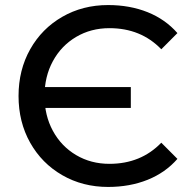

<svg xmlns="http://www.w3.org/2000/svg" viewBox="-20 -728 748 756"><path d="M53 -350Q53 -452.4 98.8 -533.9Q144.6 -615.3 225.1 -661.7Q305.6 -708.1 405.7 -708.1Q491 -708.1 561.1 -680.1Q631.1 -652 678.6 -597.7L615.1 -534Q534.9 -617.1 410.9 -617.1Q338.1 -617.1 279.7 -582.6Q221.3 -548 188.3 -487.4Q155.3 -426.7 155.3 -350Q155.3 -273.3 188.3 -212.6Q221.3 -152 279.7 -117.4Q338.1 -82.9 410.9 -82.9Q534.7 -82.9 615.1 -166.1L678.6 -102.4Q631.1 -48.1 561.1 -20Q491 8.1 405.7 8.1Q305.6 8.1 225.1 -38.3Q144.6 -84.7 98.8 -166.1Q53 -247.6 53 -350ZM120.9 -385.3H495.1V-302.9H120.9Z"/></svg>

Font: iiserrat Thin
Style: Regular
Weight: 100
Designer: Akira Ohta
Foundry: Akira Ohta
Version: Version 1.200;Glyphs 3.3.1 (3343)